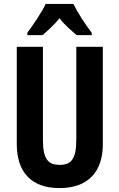

<svg xmlns="http://www.w3.org/2000/svg" viewBox="-20 -954 611 984"><path d="M356 -934H214C197 -896 150 -826 120 -786V-774H198C217 -791 256 -823 285 -861C312 -824 350 -794 373 -774H450V-786C412 -836 378 -890 356 -934ZM507 -215V-714H371V-237C371 -138 344 -109 286 -109C230 -109 200 -134 200 -236V-714H66V-216C66 -69 143 10 285 10C429 10 507 -71 507 -215Z"/></svg>

Font: Noto Sans Kannada ExtraCondensed
Style: Bold
Weight: 700
Width: 2
Designer: Jelle Bosma - Monotype Design Team
Foundry: Monotype Imaging Inc.
Version: Version 2.005